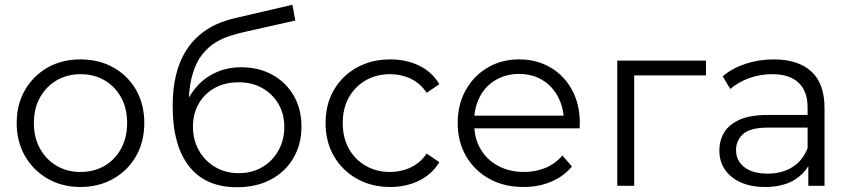

<svg xmlns="http://www.w3.org/2000/svg" viewBox="-20 -779 3565 805"><path d="M317 -58Q374 -58 418 -83.5Q462 -109 487.5 -155.5Q513 -202 513 -263Q513 -325 487.5 -371Q462 -417 418 -442.5Q374 -468 318 -468Q262 -468 218 -442.5Q174 -417 148 -371Q122 -325 122 -263Q122 -202 148 -155.5Q174 -109 218 -83.5Q262 -58 317 -58ZM317 5Q241 5 180.5 -29.5Q120 -64 85 -124.5Q50 -185 50 -263Q50 -342 85 -402Q120 -462 180 -496Q240 -530 317 -530Q395 -530 455.5 -496Q516 -462 550.5 -402Q585 -342 585 -263Q585 -185 550.5 -124.5Q516 -64 455 -29.5Q394 5 317 5Z M1172 -247Q1172 -301 1147.5 -343Q1123 -385 1080 -409.5Q1037 -434 980 -434Q924 -434 881 -410.5Q838 -387 813.5 -345Q789 -303 789 -248Q789 -193 813.5 -149Q838 -105 881.5 -79Q925 -53 981 -53Q1037 -53 1080 -78.5Q1123 -104 1147.5 -148Q1172 -192 1172 -247ZM973 6Q909 6 859.5 -15Q810 -36 775 -79Q740 -122 722 -185.5Q704 -249 704 -333Q704 -408 718 -464.5Q732 -521 757 -562Q782 -603 815.5 -631.5Q849 -660 888.5 -677.5Q928 -695 970 -704L1206 -759L1218 -693L996 -643Q975 -638 945.5 -629Q916 -620 885.5 -602Q855 -584 829 -552Q803 -520 788 -470Q775 -428 772 -370Q781 -386 792 -400Q826 -446 877.5 -471.5Q929 -497 992 -497Q1065 -497 1122 -465.5Q1179 -434 1211.5 -378Q1244 -322 1244 -248Q1244 -175 1210.5 -117Q1177 -59 1116 -26.5Q1055 6 973 6Z M1616 5Q1538 5 1476.5 -29.5Q1415 -64 1380 -124.5Q1345 -185 1345 -263Q1345 -342 1380 -402Q1415 -462 1476.5 -496Q1538 -530 1616 -530Q1683 -530 1737 -504Q1791 -478 1822 -426L1769 -390Q1742 -430 1702 -449Q1662 -468 1615 -468Q1559 -468 1514 -442.5Q1469 -417 1443 -371Q1417 -325 1417 -263Q1417 -201 1443 -155Q1469 -109 1514 -83.5Q1559 -58 1615 -58Q1662 -58 1702 -77Q1742 -96 1769 -135L1822 -99Q1791 -48 1737 -21.5Q1683 5 1616 5Z M2175 5Q2093 5 2031 -29.5Q1969 -64 1934 -124.5Q1899 -185 1899 -263Q1899 -341 1932.5 -401Q1966 -461 2024.5 -495.5Q2083 -530 2156 -530Q2230 -530 2287.5 -496.5Q2345 -463 2378 -402.5Q2411 -342 2411 -263Q2411 -258 2410.5 -252.5Q2410 -247 2410 -241H1969Q1972 -193 1995 -154Q2021 -109 2068.5 -83.5Q2116 -58 2177 -58Q2225 -58 2266.5 -75Q2308 -92 2338 -127L2378 -81Q2343 -39 2290.5 -17Q2238 5 2175 5ZM2343 -294Q2339 -338 2319 -374Q2295 -419 2253 -444Q2211 -469 2156 -469Q2102 -469 2059 -444Q2016 -419 1992 -374Q1973 -338 1969 -294Z M2568 0V-525H2940V-463H2639V0Z M3188 5Q3129 5 3085.5 -14.5Q3042 -34 3019 -68.5Q2996 -103 2996 -148Q2996 -189 3015.5 -222.5Q3035 -256 3079.5 -276.5Q3124 -297 3199 -297H3366V-329Q3366 -396 3328.5 -432Q3291 -468 3217 -468Q3166 -468 3120 -451Q3074 -434 3042 -406L3010 -459Q3050 -493 3106 -511.5Q3162 -530 3224 -530Q3326 -530 3381.5 -479.5Q3437 -429 3437 -326V0H3369V-82Q3349 -49 3313 -26Q3263 5 3188 5ZM3366 -244H3201Q3125 -244 3095.5 -217Q3066 -190 3066 -150Q3066 -105 3101 -78Q3136 -51 3199 -51Q3259 -51 3302.5 -78.5Q3346 -106 3366 -158Z"/></svg>

Font: Modern
Style: Small
Weight: 400
Designer: Julieta Ulanovsky
Foundry: Julieta Ulanovsky
Version: Version 8.000